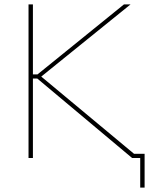

<svg xmlns="http://www.w3.org/2000/svg" viewBox="-20 -720 679 875"><path d="M110 0H130V-362H150L582 0H619V135H639V-19H591L168 -371L575 -700H545L151 -381H130V-700H110Z"/></svg>

Font: Fixel Display Thin
Style: Regular
Weight: 100
Designer: AlfaBravo + MacPaw
Foundry: Kyrylo Tkachov, Marchela Mozhyna, Serhii Makarenko, Maria Weinstein, Zakhar Kryvoshyya
Version: Version 1.211